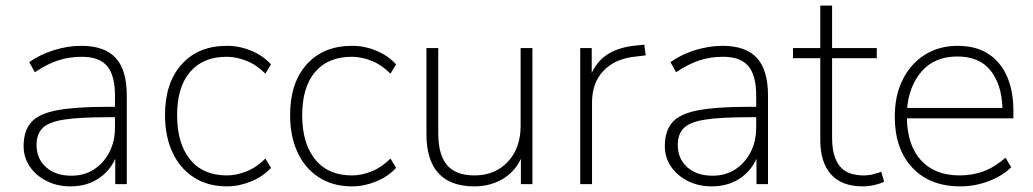

<svg xmlns="http://www.w3.org/2000/svg" viewBox="-20 -655 3673 683"><path d="M231 8Q184 8 146 -11Q108 -30 86 -62.5Q64 -95 64 -135Q64 -189 90.5 -219.5Q117 -250 181.5 -262.5Q246 -275 359 -275H389V-315Q389 -387 361 -420Q333 -453 271 -453Q226 -453 186.5 -440Q147 -427 104 -398L84 -434Q122 -461 171.5 -476.5Q221 -492 269 -492Q352 -492 391.5 -449Q431 -406 431 -315V0H390V-90Q369 -44 327.5 -18Q286 8 231 8ZM234 -30Q280 -30 314.5 -52.5Q349 -75 369 -113.5Q389 -152 389 -201V-238H361Q262 -238 207.5 -229.5Q153 -221 131.5 -199.5Q110 -178 110 -139Q110 -91 143.5 -60.5Q177 -30 234 -30Z M788 8Q719 8 669.5 -24Q620 -56 593.5 -113Q567 -170 567 -246Q567 -360 626 -426Q685 -492 788 -492Q832 -492 874 -474.5Q916 -457 944 -426L924 -393Q892 -425 856 -439Q820 -453 787 -453Q702 -453 656 -399Q610 -345 610 -245Q610 -145 656 -88Q702 -31 787 -31Q820 -31 856 -45Q892 -59 924 -91L944 -58Q916 -27 873 -9.5Q830 8 788 8Z M1233 8Q1164 8 1114.5 -24Q1065 -56 1038.5 -113Q1012 -170 1012 -246Q1012 -360 1071 -426Q1130 -492 1233 -492Q1277 -492 1319 -474.5Q1361 -457 1389 -426L1369 -393Q1337 -425 1301 -439Q1265 -453 1232 -453Q1147 -453 1101 -399Q1055 -345 1055 -245Q1055 -145 1101 -88Q1147 -31 1232 -31Q1265 -31 1301 -45Q1337 -59 1369 -91L1389 -58Q1361 -27 1318 -9.5Q1275 8 1233 8Z M1668 8Q1582 8 1539.5 -39Q1497 -86 1497 -177V-484H1539V-181Q1539 -105 1570 -68Q1601 -31 1668 -31Q1741 -31 1786.5 -79.5Q1832 -128 1832 -207V-484H1874V0H1833V-90Q1810 -42 1766 -17Q1722 8 1668 8Z M2044 0V-484H2085V-396Q2107 -442 2147.5 -465.5Q2188 -489 2251 -494L2272 -496L2277 -458L2243 -454Q2169 -447 2127.5 -404Q2086 -361 2086 -290V0Z M2512 8Q2465 8 2427 -11Q2389 -30 2367 -62.5Q2345 -95 2345 -135Q2345 -189 2371.5 -219.5Q2398 -250 2462.5 -262.5Q2527 -275 2640 -275H2670V-315Q2670 -387 2642 -420Q2614 -453 2552 -453Q2507 -453 2467.5 -440Q2428 -427 2385 -398L2365 -434Q2403 -461 2452.5 -476.5Q2502 -492 2550 -492Q2633 -492 2672.5 -449Q2712 -406 2712 -315V0H2671V-90Q2650 -44 2608.5 -18Q2567 8 2512 8ZM2515 -30Q2561 -30 2595.5 -52.5Q2630 -75 2650 -113.5Q2670 -152 2670 -201V-238H2642Q2543 -238 2488.5 -229.5Q2434 -221 2412.5 -199.5Q2391 -178 2391 -139Q2391 -91 2424.5 -60.5Q2458 -30 2515 -30Z M3050 8Q2974 8 2936 -35Q2898 -78 2898 -156V-448H2801V-484H2898V-635H2940V-484H3099V-448H2940V-165Q2940 -100 2966 -65.5Q2992 -31 3053 -31Q3071 -31 3087.5 -35.5Q3104 -40 3115 -44L3125 -9Q3116 -3 3093 2.5Q3070 8 3050 8Z M3396 8Q3288 8 3225.5 -58.5Q3163 -125 3163 -240Q3163 -316 3191.5 -372.5Q3220 -429 3270.5 -460.5Q3321 -492 3387 -492Q3481 -492 3533 -430.5Q3585 -369 3585 -260V-234H3206Q3208 -137 3257 -84Q3306 -31 3394 -31Q3439 -31 3478.5 -45.5Q3518 -60 3557 -94L3577 -60Q3546 -29 3497 -10.5Q3448 8 3396 8ZM3386 -454Q3305 -454 3259.5 -402Q3214 -350 3207 -271H3546Q3543 -356 3503 -405Q3463 -454 3386 -454Z"/></svg>

Font: Nunito Sans ExtraLight
Style: Regular
Weight: 200
Designer: Vernon Adams
Foundry: Vernon Adams
Version: Version 3.006; ttfautohint (v1.8.3)